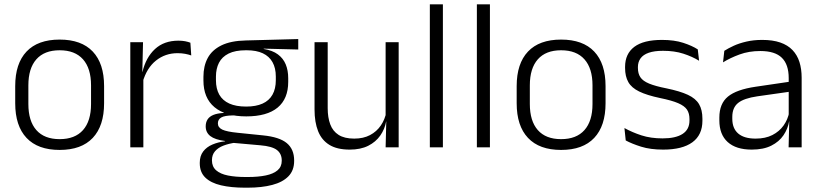

<svg xmlns="http://www.w3.org/2000/svg" viewBox="-20 -683 3799 890"><path d="M256.5 12Q155.5 12 103 -43.8Q50.5 -99.5 50.5 -204.5V-284Q50.5 -388.5 103 -444Q155.5 -499.5 256.5 -499.5Q357.5 -499.5 410 -444Q462.5 -388.5 462.5 -284V-204.5Q462.5 -99.5 410 -43.8Q357.5 12 256.5 12ZM256.5 -38Q327.5 -38 364.8 -80Q402 -122 402 -201V-287.5Q402 -366 364.8 -408Q327.5 -450 256.5 -450Q185.5 -450 148.5 -408Q111.5 -366 111.5 -287.5V-201Q111.5 -122 148.5 -80Q185.5 -38 256.5 -38Z M641 -301.5 625.5 -348 640.5 -350Q656.5 -417 698.5 -455.8Q740.5 -494.5 807 -494.5Q824.5 -494.5 838.5 -491.8Q852.5 -489 862.5 -485L866.5 -426Q854 -430.5 838 -433.5Q822 -436.5 803 -436.5Q746 -436.5 703 -402.2Q660 -368 641 -301.5ZM584 0V-487.5H643L639.5 -341L644.5 -336V0Z M1121.5 -143.5Q1025.5 -143.5 974.2 -186.2Q923 -229 923 -310V-327Q923 -377 942.8 -414Q962.5 -451 1006 -472.5Q1049.5 -494 1120 -495.5L1362.5 -502V-453.5L1202.5 -457.5V-456Q1243 -449.5 1268 -431Q1293 -412.5 1304.5 -384.5Q1316 -356.5 1316 -320.5V-303.5Q1316 -225 1266.8 -184.2Q1217.5 -143.5 1121.5 -143.5ZM1118.5 137.5H1129Q1177 137.5 1212 130.2Q1247 123 1266.5 106.5Q1286 90 1286 62.5V61Q1286 29.5 1263.5 12.2Q1241 -5 1187 -9.5L1052 -21.5L1073 -22Q1040.5 -17.5 1015.8 -8Q991 1.5 976.8 18Q962.5 34.5 962.5 59.5V60.5Q962.5 89.5 982 106.5Q1001.5 123.5 1036.5 130.5Q1071.5 137.5 1118.5 137.5ZM1115 187Q1051.5 187 1004.5 176Q957.5 165 931.8 140.2Q906 115.5 906 73.5V71.5Q906 40 921.8 19.2Q937.5 -1.5 964.5 -13Q991.5 -24.5 1023.5 -28L1023 -29.5Q976.5 -35.5 955 -52.2Q933.5 -69 933.5 -97V-97.5Q933.5 -116 942.2 -129.5Q951 -143 969.5 -150.5Q988 -158 1017.5 -159.5V-168.5L1098 -147L1060 -148Q1020.5 -147.5 1005.2 -138.2Q990 -129 990 -111.5V-111Q990 -92 1010.5 -82.2Q1031 -72.5 1081.5 -67.5L1199 -55.5Q1275 -48 1309.2 -19.8Q1343.5 8.5 1343.5 61V63Q1343.5 107 1317 134.2Q1290.5 161.5 1242 174.2Q1193.5 187 1128 187ZM1121 -189Q1166.5 -189 1197 -202.8Q1227.5 -216.5 1243 -244Q1258.5 -271.5 1258.5 -311V-328.5Q1258.5 -367.5 1243.2 -394.8Q1228 -422 1198.2 -436Q1168.5 -450 1123.5 -450H1120Q1070.5 -450 1039.8 -434.8Q1009 -419.5 995 -392Q981 -364.5 981 -328V-311.5Q981 -271.5 996.5 -244.2Q1012 -217 1043 -203Q1074 -189 1121 -189Z M1499 -487.5V-181.5Q1499 -138.5 1510.8 -106.8Q1522.5 -75 1549.5 -57.8Q1576.5 -40.5 1622 -40.5Q1664.5 -40.5 1695.2 -56.8Q1726 -73 1745.2 -101.2Q1764.5 -129.5 1771 -164.5L1783.5 -120H1770Q1763.5 -84.5 1742.8 -54.8Q1722 -25 1686.8 -7.2Q1651.5 10.5 1601 10.5Q1542.5 10.5 1506.8 -11.5Q1471 -33.5 1454.5 -75Q1438 -116.5 1438 -175.5V-487.5ZM1828 -487.5V0H1767.5L1770.5 -120.5L1767.5 -123.5V-487.5Z M1972.5 0V-663H2033V0Z M2190.5 0V-663H2251V0Z M2581 12Q2480 12 2427.5 -43.8Q2375 -99.5 2375 -204.5V-284Q2375 -388.5 2427.5 -444Q2480 -499.5 2581 -499.5Q2682 -499.5 2734.5 -444Q2787 -388.5 2787 -284V-204.5Q2787 -99.5 2734.5 -43.8Q2682 12 2581 12ZM2581 -38Q2652 -38 2689.2 -80Q2726.5 -122 2726.5 -201V-287.5Q2726.5 -366 2689.2 -408Q2652 -450 2581 -450Q2510 -450 2473 -408Q2436 -366 2436 -287.5V-201Q2436 -122 2473 -80Q2510 -38 2581 -38Z M3054 10.5Q2995 10.5 2952 -3Q2909 -16.5 2880.5 -32L2874.5 -89.5Q2910.5 -69.5 2953.5 -55.5Q2996.5 -41.5 3051.5 -41.5Q3112 -41.5 3144 -62.2Q3176 -83 3176 -124V-131Q3176 -157.5 3164.5 -174.8Q3153 -192 3123.5 -204.8Q3094 -217.5 3040 -228.5Q2978.5 -241.5 2943 -258.8Q2907.5 -276 2892.5 -302.5Q2877.5 -329 2877.5 -368V-373Q2877.5 -433.5 2920.2 -465.8Q2963 -498 3048.5 -498Q3105.5 -498 3147 -484.5Q3188.5 -471 3214.5 -454L3220.5 -401.5Q3188.5 -421 3147.5 -434.2Q3106.5 -447.5 3053.5 -447.5Q3013 -447.5 2987.2 -438.5Q2961.5 -429.5 2949.2 -412.5Q2937 -395.5 2937 -372.5V-368Q2937 -342 2948.5 -324.8Q2960 -307.5 2989 -295.5Q3018 -283.5 3069 -273.5Q3132 -260.5 3168.5 -243.5Q3205 -226.5 3220.5 -200Q3236 -173.5 3236 -132.5V-123.5Q3236 -57.5 3189.5 -23.5Q3143 10.5 3054 10.5Z M3635.5 0 3638.5 -121.5 3636 -131V-288.5V-321Q3636 -384 3604.2 -415.2Q3572.5 -446.5 3504.5 -446.5Q3451.5 -446.5 3408 -430.5Q3364.5 -414.5 3331.5 -394L3337.5 -447.5Q3355.5 -459 3381 -470.8Q3406.5 -482.5 3439.8 -490.2Q3473 -498 3513 -498Q3562 -498 3596.8 -486Q3631.5 -474 3653.5 -451Q3675.5 -428 3685.8 -395.5Q3696 -363 3696 -322.5V0ZM3464.5 10.5Q3392 10.5 3353.2 -24.5Q3314.5 -59.5 3314.5 -125V-138Q3314.5 -202.5 3354.2 -235.2Q3394 -268 3483 -281L3646 -305L3649 -259L3490.5 -236.5Q3428.5 -227.5 3401.5 -205.8Q3374.5 -184 3374.5 -141.5V-132.5Q3374.5 -87.5 3402 -64Q3429.5 -40.5 3482.5 -40.5Q3528 -40.5 3560.2 -57Q3592.5 -73.5 3612.2 -101.2Q3632 -129 3638.5 -163.5L3650.5 -120.5H3638Q3632 -86 3611.8 -56Q3591.5 -26 3555.2 -7.8Q3519 10.5 3464.5 10.5Z"/></svg>

Font: Anek Latin Medium Light
Style: Regular
Weight: 300
Version: Version 1.003